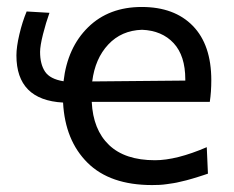

<svg xmlns="http://www.w3.org/2000/svg" viewBox="-20 -531 680 559"><path d="M595.2 -297.4Q595.2 -263.7 590.8 -234.4H247.1Q251 -153.3 297.4 -108.9Q343.8 -64.5 431.2 -64.5Q493.7 -64.5 582 -102.5L585.4 -25.4L572.3 -21Q559.1 -16.6 556.4 -15.9Q553.7 -15.1 541 -11.2Q528.3 -7.3 522.9 -6.1Q517.6 -4.9 505.6 -2Q493.7 1 485.6 2.2Q477.5 3.4 466.1 5.1Q454.6 6.8 444.1 7.3Q433.6 7.8 422.9 7.8Q300.3 7.8 234.9 -57.1Q169.4 -122.1 163.6 -232.4Q27.8 -239.7 27.8 -369.6Q27.8 -394.5 36.4 -430.9Q44.9 -467.3 57.6 -497.6L124 -493.7Q113.8 -465.3 105.2 -431.4Q96.7 -397.5 96.7 -379.9Q96.7 -344.2 111.1 -322.5Q125.5 -300.8 165 -294.4Q176.3 -392.6 236.6 -451.7Q296.9 -510.7 392.6 -510.7Q487.8 -510.7 541.5 -455.6Q595.2 -400.4 595.2 -297.4ZM393.6 -444.3Q333.5 -442.4 295.2 -401.4Q256.8 -360.4 248.5 -293.9L519.5 -296.4V-299.8Q519.5 -368.7 485.6 -405.3Q451.7 -441.9 393.6 -444.3Z"/></svg>

Font: Commissioner Flair
Style: Regular
Weight: 400
Designer: Kostas Bartsokas
Foundry: Kostas Bartsokas
Version: Version 1.000